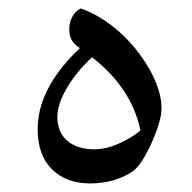

<svg xmlns="http://www.w3.org/2000/svg" viewBox="-20 -428 448 448"><path d="M141.6 -360.4C141.6 -344.7 145.5 -328.1 166.5 -315.9C98.1 -251 67.9 -188.5 67.9 -126C67.9 -85.9 79.1 -55.2 101.1 -33.2C123 -11.2 152.8 0 190.4 0C228 0 261.2 -9.3 289.1 -27.8C303.2 -37.6 317.9 -59.6 333.5 -94.2C349.1 -128.9 356.9 -155.8 356.9 -175.8C356.9 -203.1 347.2 -233.9 328.1 -267.6C308.6 -301.3 284.7 -330.6 256.3 -355.5C227.5 -380.4 198.2 -397.9 168.5 -408.2C152.8 -401.9 141.6 -381.3 141.6 -360.4ZM113.8 -155.3C113.8 -174.3 121.1 -196.8 135.7 -222.2C150.4 -247.1 169.9 -271.5 194.8 -294.4C256.3 -246.6 293.9 -189.9 307.6 -124C296.9 -113.8 280.8 -104 259.8 -94.2C238.8 -84.5 219.2 -79.6 201.2 -79.6C146 -79.6 113.8 -107.9 113.8 -155.3Z"/></svg>

Font: Noto Naskh Arabic
Style: Regular
Weight: 400
Designer: Monotype Design Team
Foundry: Monotype Imaging Inc.
Version: Version 1.07